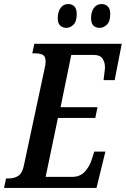

<svg xmlns="http://www.w3.org/2000/svg" viewBox="-38 -931 623 951"><path d="M-18 0 -8 -47H3Q32 -47 52 -59.5Q72 -72 80 -110L182 -587Q188 -611 188 -626Q188 -653 172.5 -660Q157 -667 132 -667H122L132 -714H565L530 -534H475Q475 -539 477 -552.5Q479 -566 480.5 -579.5Q482 -593 482 -597Q482 -623 469.5 -641Q457 -659 427 -659H315L262 -400H445L434 -347H249L188 -55H320Q358 -55 381 -79.5Q404 -104 415 -137L429 -180H484L440 0ZM457 -793Q413 -793 413 -841Q413 -872 427 -891.5Q441 -911 465 -911Q484 -911 496 -899Q508 -887 508 -862Q508 -824 491 -808.5Q474 -793 457 -793ZM292 -793Q272 -793 260 -804.5Q248 -816 248 -841Q248 -872 262 -891.5Q276 -911 300 -911Q319 -911 330.5 -899Q342 -887 342 -862Q342 -824 325.5 -808.5Q309 -793 292 -793Z"/></svg>

Font: Noto Serif ExtraCondensed SemiBold
Style: Italic
Weight: 600
Width: 2
Italic angle: -12°
Designer: Monotype Design Team
Foundry: Monotype Imaging Inc.
Version: Version 2.013